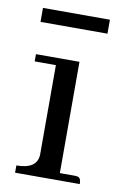

<svg xmlns="http://www.w3.org/2000/svg" viewBox="-71 -619 422 662"><g transform="rotate(10 140.0 -288.0)"><path d="M25.4 -527.3V-576.2H259.8V-527.3ZM232.4 -25.4C236.3 -25.4 239.9 -25.1 243.2 -24.4C251.6 -23.1 255.9 -15 255.9 0H29.3V-25.4C77.5 -25.4 102.2 -42.3 103.5 -76.2V-389.6H29.3V-415H181.6V-25.4Z"/></g></svg>

Font: Abhaya Libre
Style: Regular
Weight: 400
Designer: Pushpananda Ekanayake, Sol Matas, Pathum Egodawatta
Foundry: Mooniak
Version: Version 1.041; ; ttfautohint (v1.5)